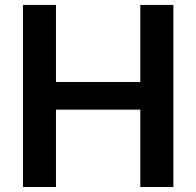

<svg xmlns="http://www.w3.org/2000/svg" viewBox="-20 -747 784 767"><path d="M71.7 0H203.5V-308.9H540.5V0H672.6V-727.3H540.5V-419.4H203.5V-727.3H71.7Z"/></svg>

Font: RA Gorm Semi Bold
Style: Regular
Weight: 600
Designer: Rasmus Andersson
Foundry: rsms
Version: Version 3.000;hotconv 1.0.109;makeotfexe 2.5.65596